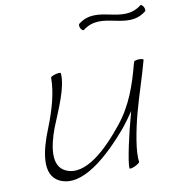

<svg xmlns="http://www.w3.org/2000/svg" viewBox="-91 -900 923 1004"><g transform="rotate(-10 371.0 -398.0)"><path d="M408 -742C516 -827 631 -697 739 -782C744 -785 743 -796 738 -806C733 -815 725 -821 721 -818C613 -733 498 -863 390 -778C386 -775 386 -764 391 -754C396 -745 404 -739 408 -742ZM196 -527C196 -443 169 -355 135 -269C89 -156 60 -30 146 11C259 64 407 -68 522 -205C542 -230 561 -256 578 -282C577 -277 575 -272 574 -267C547 -171 514 -24 517 12C518 16 530 14 546 7C561 0 573 -9 573 -13C563 -63 586 -180 609 -267C633 -356 664 -444 688 -533C690 -538 680 -541 667 -541C653 -541 640 -538 638 -533C637 -529 636 -524 634 -520C607 -417 572 -312 499 -222C406 -105 284 10 186 -36C115 -69 134 -172 168 -264C205 -356 257 -466 250 -540C251 -544 240 -544 225 -541C209 -537 197 -531 196 -527Z"/></g></svg>

Font: Nupuram Thin Italic
Style: Regular
Weight: 100
Designer: Santhosh Thottingal (santhosh.thottingal@gmail.com)
Foundry: SMC
Version: Version 1.000